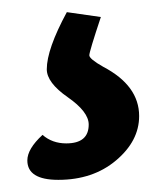

<svg xmlns="http://www.w3.org/2000/svg" viewBox="-20 -52 249 316"><path d="M90 -32 146 -24Q127 33 127 39Q127 45 150 58Q209 89 209 139Q209 180 171 212Q133 244 76 244Q25 244 25 212Q25 193 50 170Q66 184 89 184Q126 184 126 153Q126 132 91.5 108Q57 84 57 62Q57 29 90 -32Z"/></svg>

Font: Overlock
Style: Bold
Weight: 700
Designer: Dario Muhafara
Foundry: Dario Manuel Muhafara
Version: Version 1.002